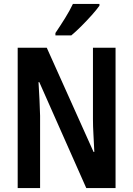

<svg xmlns="http://www.w3.org/2000/svg" viewBox="-20 -957 678 977"><path d="M568 0H419L180 -539H176Q179 -491 181 -448Q183 -405 184 -368V0H70V-714H218L456 -184H460Q458 -229 455.5 -272Q453 -315 453 -351V-714H568ZM486 -937V-928Q472 -908 447 -880Q422 -852 394 -824Q366 -796 343 -777H262V-789Q287 -826 311 -864.5Q335 -903 351 -937Z"/></svg>

Font: Avrile Sans Condensed SemiBold
Style: Regular
Weight: 600
Width: 3
Designer: Monotype Design Team
Foundry: Monotype Imaging Inc.
Version: Version 2.001;September 10, 2019;FontCreator 11.5.0.2425 64-